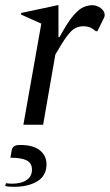

<svg xmlns="http://www.w3.org/2000/svg" viewBox="-47 -480 423 739"><path d="M43 0 112 -389 34 -424V-430L175 -460H178V-337H182Q214 -396 236.5 -421.5Q259 -447 276.5 -453.5Q294 -460 308 -460Q326 -460 341 -448.5Q356 -437 356 -422Q356 -417 353 -411L328 -360H322L311 -368Q303 -374 293.5 -376.5Q284 -379 275 -379Q257 -379 242.5 -371.5Q228 -364 210.5 -340.5Q193 -317 166 -270L119 0ZM8 239Q0 239 -9.5 238.5Q-19 238 -27 236L-24 225Q-17 226 -12 226.5Q-7 227 -1 227Q35 227 55.5 213Q76 199 76 173Q76 148 56 137.5Q36 127 -7 127L-2 99Q-1 90 6 84Q13 78 30 78Q82 78 107 99Q132 120 132 152Q132 196 97 217.5Q62 239 8 239Z"/></svg>

Font: Spectral
Style: Italic
Weight: 400
Italic angle: -10°
Designer: Jean-Baptiste Levee
Foundry: Production Type
Version: Version 2.001